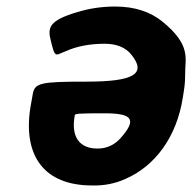

<svg xmlns="http://www.w3.org/2000/svg" viewBox="-20 -559 589 588"><path d="M136 -433C146 -391 149 -388 164 -395L181 -402C214 -417 254 -425 301 -425C338 -425 365 -413 382 -392C430 -333 390 -309 246 -309C101 -309 86 -305 80 -269L73 -229C50 -82 115 9 262 9C299 10 333 3 364 -11C454 -50 521 -138 540 -261L543 -280C546 -298 547 -315 547 -332C546 -378 568 -420 476 -494C441 -522 394 -539 333 -539C291 -539 253 -533 217 -522C129 -496 125 -474 136 -433ZM208 -200 209 -206C210 -211 218 -212 300 -212C381 -212 402 -196 351 -138C333 -117 309 -104 279 -104C221 -104 199 -142 208 -200Z"/></svg>

Font: Asimov Print
Style: AIt
Weight: 500
Designer: Google
Version: Version 2.000980: 2014